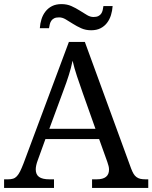

<svg xmlns="http://www.w3.org/2000/svg" viewBox="-20 -919 745 939"><path d="M202.1 -238.8 164.1 -133.8Q159.7 -122.1 157.2 -110.6Q154.8 -99.1 154.8 -90.8Q154.8 -65.4 171.1 -53.7Q187.5 -42 221.2 -42H244.1V0H0V-42H19Q33.7 -42 43.9 -45.2Q54.2 -48.3 62.5 -57.1Q70.8 -65.9 78.4 -81.1Q85.9 -96.2 95.2 -120.1L316.9 -713.9H395L621.1 -95.2Q627 -79.6 633.1 -69.3Q639.2 -59.1 647.5 -53Q655.8 -46.9 666.5 -44.4Q677.2 -42 691.9 -42H705.1V0H430.2V-42H453.1Q513.2 -42 513.2 -89.8Q513.2 -98.1 511 -106.9Q508.8 -115.7 504.9 -127L464.8 -238.8ZM384.8 -463.9Q369.1 -508.3 356.2 -547.1Q343.3 -585.9 335 -622.1Q331.5 -604 326.9 -587.2Q322.3 -570.3 316.9 -552.7Q311.5 -535.2 304.7 -515.9Q297.9 -496.6 289.1 -473.1L221.2 -289.1H446.8ZM437 -835.9Q451.7 -835.9 460.7 -840.3Q469.7 -844.7 474.9 -852.3Q480 -859.9 482.2 -869.4Q484.4 -878.9 485.8 -889.2H530.8Q529.3 -866.2 522.7 -845Q516.1 -823.7 503.4 -807.1Q490.7 -790.5 471.7 -780.8Q452.6 -771 425.8 -771Q398.9 -771 377.2 -780.8Q355.5 -790.5 336.7 -802.5Q317.9 -814.5 301.5 -824.2Q285.2 -834 269 -834Q253.9 -834 245.1 -829.6Q236.3 -825.2 231.2 -817.9Q226.1 -810.5 223.6 -801Q221.2 -791.5 219.7 -781.2H174.8Q176.3 -804.2 182.9 -825.2Q189.5 -846.2 202.4 -862.8Q215.3 -879.4 234.6 -889.2Q253.9 -898.9 280.8 -898.9Q307.6 -898.9 329.3 -889.2Q351.1 -879.4 369.9 -867.4Q388.7 -855.5 405 -845.7Q421.4 -835.9 437 -835.9Z"/></svg>

Font: Droid-TTFautohint Serif
Style: Regular
Weight: 400
Foundry: Ascender Corporation
Version: Version 1.00; ttfautohint (v1.00rc1.4-1a1c-dirty) -l 8 -r 50